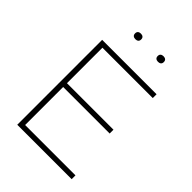

<svg xmlns="http://www.w3.org/2000/svg" viewBox="-241 -957 1068 1068"><g transform="rotate(45 293.0 -422.5)"><path d="M96 0V-668H524V-638H128V-359H494V-329H128V-30H524V0ZM402 -801Q391 -801 384.5 -806.5Q378 -812 378 -823Q378 -834 384.5 -839.5Q391 -845 402 -845Q413 -845 419.5 -839.5Q426 -834 426 -823Q426 -812 419.5 -806.5Q413 -801 402 -801ZM224 -801Q213 -801 206.5 -806.5Q200 -812 200 -823Q200 -834 206.5 -839.5Q213 -845 224 -845Q235 -845 241.5 -839.5Q248 -834 248 -823Q248 -812 241.5 -806.5Q235 -801 224 -801Z"/></g></svg>

Font: Gantari Thin
Style: Regular
Weight: 250
Designer: Anugrah Pasau
Foundry: Lafontype
Version: Version 1.000